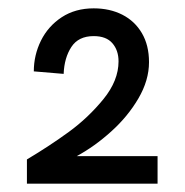

<svg xmlns="http://www.w3.org/2000/svg" viewBox="-20 -928 444 460"><path d="M264 -781Q264 -807.5 249.2 -824.5Q234.5 -841.5 204.5 -841.5Q168 -841.5 151 -815.5Q134 -789.5 132.5 -751L61 -757Q61 -796 78.2 -830.8Q95.5 -865.5 128 -886.8Q160.5 -908 204.5 -908Q243 -908 273 -892.8Q303 -877.5 320 -848.5Q337 -819.5 337 -779Q337 -735.5 311.5 -692Q286 -648.5 246.2 -612.8Q206.5 -577 164 -554H357.5V-488H44.5V-546Q99 -578.5 145.2 -612.2Q191.5 -646 227.8 -690.5Q264 -735 264 -781Z"/></svg>

Font: HK Grotesk ExtraBold
Style: Regular
Weight: 800
Designer: Alfredo Marco Pradil
Foundry: Hanken Design Co.
Version: Version 3.001